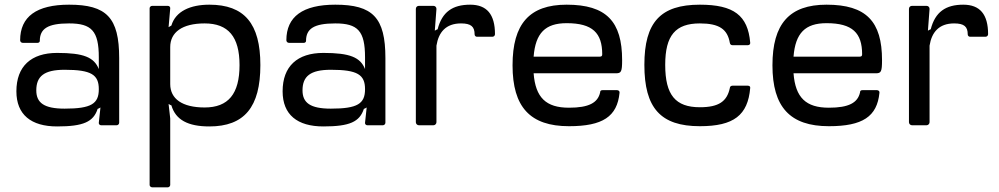

<svg xmlns="http://www.w3.org/2000/svg" viewBox="-20 -535 4265 820"><path d="M224 5C337 5 379 -15 397 -70L402 -72L409 -76L402 -11C401 -5 406 0 412 0H478C484 0 489 -5 489 -11V-287C489 -460 435 -515 275 -515C136 -515 66 -464 66 -363C66 -357 71 -352 77 -352H141C145 -352 150 -355 150 -360C150 -412 183 -435 275 -435C371 -435 402 -403 402 -290V-240C382 -290 338 -309 224 -309C113 -309 50 -252 50 -145C50 -45 113 5 224 5ZM135 -149C135 -209 168 -237 256 -237C370 -237 402 -216 402 -154C402 -92 370 -71 256 -71C168 -71 135 -96 135 -149Z M630 265H697C702 265 707 260 707 255V-29L700 -91L707 -87L712 -85C730 -23 783 5 874 5C1024 5 1092 -78 1092 -257C1092 -434 1024 -515 874 -515C793 -515 730 -487 712 -426L707 -423L700 -419L707 -499C708 -505 703 -510 697 -510H630C624 -510 619 -505 619 -500V255C619 260 624 265 630 265ZM707 -176V-334C707 -397 758 -435 854 -435C955 -435 1003 -378 1003 -257C1003 -134 955 -76 854 -76C758 -76 707 -113 707 -176Z M1361 5C1474 5 1516 -15 1534 -70L1539 -72L1546 -76L1539 -11C1538 -5 1543 0 1549 0H1615C1621 0 1626 -5 1626 -11V-287C1626 -460 1572 -515 1412 -515C1273 -515 1203 -464 1203 -363C1203 -357 1208 -352 1214 -352H1278C1282 -352 1287 -355 1287 -360C1287 -412 1320 -435 1412 -435C1508 -435 1539 -403 1539 -290V-240C1519 -290 1475 -309 1361 -309C1250 -309 1187 -252 1187 -145C1187 -45 1250 5 1361 5ZM1272 -149C1272 -209 1305 -237 1393 -237C1507 -237 1539 -216 1539 -154C1539 -92 1507 -71 1393 -71C1305 -71 1272 -96 1272 -149Z M1756 -497V-13C1756 -6 1762 0 1769 0H1831C1838 0 1844 -6 1844 -13V-340C1853 -397 1884 -435 1949 -435C1992 -435 2007 -421 2007 -388C2007 -382 2012 -378 2017 -378H2083C2089 -378 2094 -383 2094 -389C2094 -474 2059 -515 1988 -515C1913 -515 1868 -484 1849 -410L1844 -408L1837 -404L1844 -497C1844 -505 1838 -510 1831 -510H1769C1762 -510 1756 -505 1756 -497Z M2400 -515C2241 -515 2169 -433 2169 -256C2169 -78 2244 4 2410 4C2554 4 2616 -37 2626 -139C2627 -145 2622 -150 2615 -150H2554C2546 -150 2543 -147 2543 -140C2533 -96 2495 -75 2410 -75C2312 -75 2267 -118 2259 -222H2611C2633 -222 2637 -229 2637 -278C2637 -443 2570 -515 2400 -515ZM2259 -293C2267 -394 2309 -436 2400 -436C2511 -436 2552 -394 2552 -303C2552 -296 2549 -293 2541 -293Z M2969 4C3114 4 3174 -43 3184 -159C3185 -165 3181 -169 3174 -169H3108C3102 -169 3097 -165 3097 -159C3085 -102 3050 -77 2969 -77C2865 -77 2821 -129 2821 -258C2821 -384 2865 -435 2969 -435C3052 -435 3087 -410 3097 -352C3098 -346 3102 -342 3108 -342H3174C3181 -342 3185 -347 3184 -353C3174 -469 3114 -515 2969 -515C2801 -515 2732 -440 2732 -258C2732 -74 2801 4 2969 4Z M3510 -515C3351 -515 3279 -433 3279 -256C3279 -78 3354 4 3520 4C3664 4 3726 -37 3736 -139C3737 -145 3732 -150 3725 -150H3664C3656 -150 3653 -147 3653 -140C3643 -96 3605 -75 3520 -75C3422 -75 3377 -118 3369 -222H3721C3743 -222 3747 -229 3747 -278C3747 -443 3680 -515 3510 -515ZM3369 -293C3377 -394 3419 -436 3510 -436C3621 -436 3662 -394 3662 -303C3662 -296 3659 -293 3651 -293Z M3862 -497V-13C3862 -6 3868 0 3875 0H3937C3944 0 3950 -6 3950 -13V-340C3959 -397 3990 -435 4055 -435C4098 -435 4113 -421 4113 -388C4113 -382 4118 -378 4123 -378H4189C4195 -378 4200 -383 4200 -389C4200 -474 4165 -515 4094 -515C4019 -515 3974 -484 3955 -410L3950 -408L3943 -404L3950 -497C3950 -505 3944 -510 3937 -510H3875C3868 -510 3862 -505 3862 -497Z"/></svg>

Font: Aldone Medium
Style: Regular
Weight: 500
Designer: Pietro Gregorini
Version: Version 1.500;FEAKit 1.0